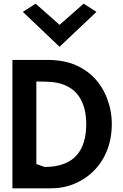

<svg xmlns="http://www.w3.org/2000/svg" viewBox="-20 -1031 673 1051"><path d="M105 -966 306 -775 508 -966 438 -1011 306 -895 175 -1011ZM255 0C302 0 347 -8 387 -25C510 -76 592 -193 592 -352C592 -404 582 -452 565 -495C521 -610 420 -691 283 -701C274 -702 264 -703 255 -703H48V0ZM224 -117 179 -133V-585C209 -585 238 -584 266 -582C394 -568 452 -482 452 -351C452 -213 391 -117 224 -117Z"/></svg>

Font: Bluebird
Style: Regular
Weight: 400
Designer: Jasper
Foundry: Cannot Into Space Fonts
Version: Version 0.98